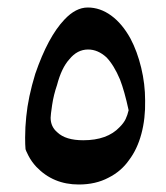

<svg xmlns="http://www.w3.org/2000/svg" viewBox="-20 -515 444 512"><path d="M324 -88Q303 -58 269 -41Q235 -23 190 -23Q122 -23 77 -70Q64 -84 56 -99.5Q48 -115 48 -118Q47 -128 47 -148Q47 -176 50 -204Q55 -256 74 -318Q108 -417 152 -463Q182 -495 214 -495Q247 -495 276.5 -473.5Q306 -452 328 -412Q346 -378 356.5 -334.5Q367 -291 367 -247Q368 -199 357 -158Q346 -117 324 -88ZM300 -303Q284 -341 264 -362Q241 -383 215 -383Q186 -383 165 -357Q144 -334 132 -288Q123 -262 119 -235Q115 -208 115 -201Q115 -177 133 -162Q155 -141 202 -141Q266 -141 299 -176Q310 -187 315 -197.5Q320 -208 323 -221Q312 -272 300 -303Z"/></svg>

Font: Mirza SemiBold
Style: Regular
Weight: 600
Designer: Arabic design by Kourosh Beigpour, Latin design by Eduardo Tunni, engineering by Lasse Fister
Version: Version 1.0010g